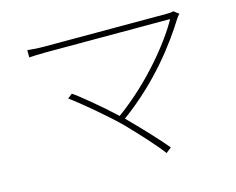

<svg xmlns="http://www.w3.org/2000/svg" viewBox="-96 -801 1192 968"><g transform="rotate(-15 500.0 -317.5)"><path d="M490 -168C552 -104 628 -22 661 24L689 2C651 -45 574 -126 514 -187L503 -198C695 -338 818 -504 889 -618C893 -624 899 -632 905 -638L878 -658C871 -655 859 -654 843 -654C750 -654 244 -654 205 -654C170 -654 145 -656 117 -659V-621C135 -622 167 -624 205 -624C244 -624 762 -624 853 -624C801 -528 662 -349 481 -218C411 -284 310 -367 277 -389L253 -370C300 -337 429 -229 490 -168Z"/></g></svg>

Font: Harano Aji Gothic CN ExtraLight
Style: Regular
Weight: 250
Foundry: Masamichi Hosoda
Version: HaranoAjiGothicCN-ExtraLight version 20230610;ttx 4.39.4